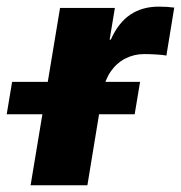

<svg xmlns="http://www.w3.org/2000/svg" viewBox="-84 -553 540 573"><path d="M7.3 0 95.2 -529.3H258.8L243.2 -434.6H246.6Q269.5 -485.8 305.2 -509.5Q340.8 -533.2 389.6 -533.2Q402.3 -533.2 414.1 -532.5Q425.8 -531.7 436 -530.3L412.6 -387.2Q402.3 -389.2 382.8 -390.4Q363.3 -391.6 346.2 -391.6Q315.9 -391.6 289.8 -378.2Q263.7 -364.7 246.3 -339.4Q229 -314 222.7 -279.3L176.8 0ZM-64 -211.9 -47.9 -308.6H334L317.9 -211.9Z"/></svg>

Font: Inter 24pt ExtraBold
Style: Italic
Weight: 800
Italic angle: -9.3988°
Designer: Rasmus Andersson
Foundry: rsms
Version: Version 4.001;git-66647c0bb